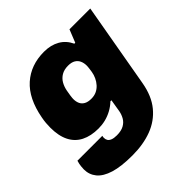

<svg xmlns="http://www.w3.org/2000/svg" viewBox="-196 -694 1058 1058"><g transform="rotate(-45 332.5 -165.5)"><path d="M243 209Q156 209 102.5 192.5Q49 176 24 145.5Q-1 115 -1 74Q-1 67 0.5 51Q2 35 8 15H202Q201 18 200.5 22Q200 26 200 29Q200 41 205.5 50Q211 59 224.5 64.5Q238 70 261 70Q295 70 316.5 58Q338 46 349 26.5Q360 7 364 -15Q367 -33 370 -51.5Q373 -70 376 -88H368Q347 -68 322 -54.5Q297 -41 270.5 -34.5Q244 -28 216 -28Q157 -28 115.5 -49Q74 -70 52.5 -112.5Q31 -155 31 -219Q31 -236 32.5 -254.5Q34 -273 38 -293Q61 -417 130 -478.5Q199 -540 302 -540Q355 -540 393.5 -518Q432 -496 452 -453H459L489 -528H651L564 -34Q549 52 505 105.5Q461 159 394.5 184Q328 209 243 209ZM304 -172Q327 -172 345 -180.5Q363 -189 376.5 -204Q390 -219 398.5 -237.5Q407 -256 410 -275Q412 -288 413 -296Q414 -304 414.5 -309.5Q415 -315 415 -319Q415 -340 407.5 -356.5Q400 -373 384 -382.5Q368 -392 342 -392Q311 -392 290 -379.5Q269 -367 257 -346.5Q245 -326 240 -300Q236 -279 234.5 -267.5Q233 -256 232.5 -250.5Q232 -245 232 -241Q232 -221 239 -205.5Q246 -190 262 -181Q278 -172 304 -172Z"/></g></svg>

Font: Archivo SemiBold Black
Style: Italic
Weight: 900
Italic angle: -10°
Version: Version 2.001